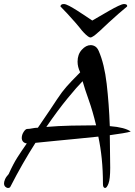

<svg xmlns="http://www.w3.org/2000/svg" viewBox="-40 -883 669 953"><path d="M576 -863Q582 -863 587 -860.5Q592 -858 591 -851Q573 -836 548 -814.5Q523 -793 499 -770.5Q475 -748 457 -731Q444 -719 434 -711Q424 -703 416 -699Q414 -698 412 -697.5Q410 -697 408 -697Q406 -697 402 -699Q388 -707 367 -731Q354 -748 334.5 -770.5Q315 -793 295 -814.5Q275 -836 260 -851Q261 -863 277 -863Q286 -863 304 -853.5Q322 -844 344 -830Q366 -816 386 -802.5Q406 -789 418 -781Q432 -789 455 -802.5Q478 -816 502.5 -830Q527 -844 547 -853.5Q567 -863 576 -863ZM0 50Q-7 50 -13.5 44Q-20 38 -20 27Q-20 19 -15 7Q-10 -5 3 -19Q26 -70 46.5 -102Q67 -134 93 -171Q80 -173 74 -180.5Q68 -188 68 -198Q68 -214 77.5 -228.5Q87 -243 95 -243Q107 -243 120.5 -246Q134 -249 148 -249Q184 -301 206.5 -335Q229 -369 243 -390Q257 -411 267.5 -425Q278 -439 289 -451.5Q300 -464 316 -481Q332 -498 358 -524Q345 -551 345 -577Q345 -613 366 -636Q387 -659 410 -659Q422 -659 432.5 -652.5Q443 -646 450 -630Q478 -566 489.5 -467Q501 -368 505 -257Q580 -251 609 -230Q596 -226 569 -221.5Q542 -217 505 -212Q505 -172 506 -131Q507 -90 507 -50Q507 6 498.5 28Q490 50 482 50Q471 50 471 30Q471 -37 465 -95.5Q459 -154 448 -205Q399 -200 344.5 -194.5Q290 -189 236 -184Q182 -179 136 -174Q104 -124 72.5 -69Q41 -14 12 43Q9 50 0 50ZM190 -253Q249 -258 314 -259.5Q379 -261 437 -261Q420 -332 400.5 -386.5Q381 -441 370 -480Q344 -454 295.5 -395Q247 -336 190 -253Z"/></svg>

Font: Grechen Fuemen
Style: Regular
Weight: 400
Designer: Robert E. Leuschke
Foundry: Robert E. Leuschke
Version: Version 1.010; ttfautohint (v1.8.3)